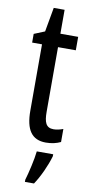

<svg xmlns="http://www.w3.org/2000/svg" viewBox="-98 -763 454 957"><g transform="rotate(10 129.5 -284.5)"><path d="M197 -128C158 -128 148 -155 148 -209V-535H238V-603H148V-724H93L71 -601L17 -579V-535H67V-199C67 -103 99 -56 170 -56C200 -56 224 -62 245 -72V-138C229 -132 213 -128 197 -128ZM217 5V-5H134C130 35 113 108 102 144V155H148C175 115 203 54 217 5Z"/></g></svg>

Font: Noto Sans Malayalam UI ExtraCondensed
Style: Regular
Weight: 400
Width: 2
Designer: Jelle Bosma - Monotype Design Team
Foundry: Monotype Imaging Inc.
Version: Version 2.104